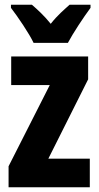

<svg xmlns="http://www.w3.org/2000/svg" viewBox="-20 -786 415 806"><path d="M121 -606H265C286 -646 331 -714 360 -753V-766H272C250 -746 221 -722 193 -686C166 -720 135 -748 114 -766H26V-753C54 -717 104 -643 121 -606ZM357 0V-120H183L350 -453V-549H27V-429H189L16 -88V0Z"/></svg>

Font: Noto Sans Kannada ExtraCondensed ExtraBold
Style: Regular
Weight: 800
Width: 2
Designer: Jelle Bosma - Monotype Design Team
Foundry: Monotype Imaging Inc.
Version: Version 2.005